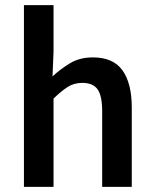

<svg xmlns="http://www.w3.org/2000/svg" viewBox="-20 -726 598 746"><path d="M73 0V-706H188V-524L184 -429Q215 -458 252.5 -480.5Q290 -503 341 -503Q420 -503 456 -452.5Q492 -402 492 -308V0H377V-293Q377 -354 359 -379Q341 -404 300 -404Q268 -404 243.5 -388.5Q219 -373 188 -343V0Z"/></svg>

Font: Giro Sans Semibold
Style: Regular
Weight: 600
Designer: Paul D. Hunt
Foundry: Adobe Systems Incorporated
Version: Version 1.000;PS 1.0;hotconv 1.0.88;makeotf.lib2.5.647800